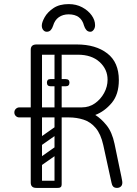

<svg xmlns="http://www.w3.org/2000/svg" viewBox="-20 -917 667 937"><path d="M551 0Q538 0 532 -7Q526 -14 524 -26L484 -209Q472 -263 447 -292.5Q422 -322 388 -333Q354 -344 316 -344H185V-28Q185 -16 178 -8Q171 0 157 0Q130 0 130 -26V-344H74Q64 -344 57 -351Q50 -358 50 -368Q50 -379 57.5 -386Q65 -393 75 -393H130V-674Q130 -700 158 -700H355Q447 -700 503.5 -656.5Q560 -613 560 -526Q560 -456 525 -414.5Q490 -373 445 -356Q474 -338 500.5 -305Q527 -272 539 -215Q553 -147 561 -109Q569 -71 572.5 -54Q576 -37 576.5 -32.5Q577 -28 577 -26Q577 -13 569.5 -6.5Q562 0 551 0ZM185 -393H380Q415 -393 443 -412.5Q471 -432 488 -463Q505 -494 505 -528Q505 -579 466 -614.5Q427 -650 360 -650H185ZM141 -17Q141 -35 159 -35H262Q280 -35 280 -17Q280 0 261 0H158Q141 0 141 -17ZM263 -365Q246 -365 246 -382V-646Q246 -663 263 -663Q281 -663 281 -647V-383Q281 -365 263 -365ZM209 -514Q209 -531 226 -531H300Q319 -531 319 -514Q319 -496 301 -496H227Q209 -496 209 -514ZM209 -514Q209 -531 226 -531H300Q319 -531 319 -514Q319 -496 301 -496H227Q209 -496 209 -514ZM275 -198Q280 -191 278.5 -184Q277 -177 272 -173L178 -107Q165 -98 155 -111Q144 -127 158 -136L252 -202Q265 -211 275 -198ZM275 -296Q280 -289 278.5 -282Q277 -275 272 -271L178 -205Q165 -196 155 -209Q144 -225 158 -234L252 -300Q265 -309 275 -296ZM168 0Q150 0 150 -18V-350Q150 -366 168 -366Q185 -366 185 -349V-17Q185 0 168 0ZM264 0Q246 0 246 -18V-350Q246 -366 264 -366Q281 -366 281 -349V-17Q281 0 264 0ZM315 -897Q352 -897 381 -881.5Q410 -866 427 -842.5Q444 -819 444 -794Q444 -781 437 -771.5Q430 -762 421 -762Q409 -762 401.5 -770.5Q394 -779 390 -792Q376 -847 315 -847Q287 -847 267 -833Q247 -819 239 -791Q235 -778 227.5 -770Q220 -762 208 -762Q198 -762 191 -770.5Q184 -779 184 -792Q184 -808 198 -833Q212 -858 241 -877.5Q270 -897 315 -897Z"/></svg>

Font: Agu Display
Style: Regular
Weight: 400
Designer: Oluwaseun Badejo
Version: Version 1.103